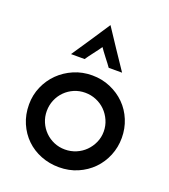

<svg xmlns="http://www.w3.org/2000/svg" viewBox="-127 -761 758 862"><g transform="rotate(20 252.5 -329.5)"><path d="M253 -669Q283 -623 313.5 -577.5Q344 -532 375 -486H311Q307 -492 299 -502.5Q291 -513 282 -524.5Q273 -536 265 -547Q257 -558 253 -564Q249 -558 241 -547Q233 -536 224 -524.5Q215 -513 207.5 -502.5Q200 -492 196 -486H131Q162 -532 192.5 -577.5Q223 -623 253 -669ZM126.5 -262Q116 -237 116 -209Q116 -181 126.5 -156.5Q137 -132 155.5 -113.5Q174 -95 198.5 -84.5Q223 -74 251 -74Q279 -74 304 -84.5Q329 -95 347.5 -113.5Q366 -132 377 -156.5Q388 -181 388 -209Q388 -237 377 -262Q366 -287 347.5 -305.5Q329 -324 304 -334.5Q279 -345 251 -345Q223 -345 198.5 -334.5Q174 -324 155.5 -305.5Q137 -287 126.5 -262ZM31 -210Q31 -255 48.5 -295Q66 -335 96 -364.5Q126 -394 166.5 -411.5Q207 -429 254 -429Q301 -429 341.5 -411.5Q382 -394 411.5 -364.5Q441 -335 457.5 -295Q474 -255 474 -210Q474 -165 457.5 -125Q441 -85 411.5 -55Q382 -25 341.5 -7.5Q301 10 253 10Q207 10 166.5 -6Q126 -22 96 -51Q66 -80 48.5 -120.5Q31 -161 31 -210Z"/></g></svg>

Font: JosefinSans
Style: SemiBold
Weight: 600
Designer: Santiago Orozco
Foundry: Typemade
Version: Version 1.0 ; ttfautohint (v1.3)